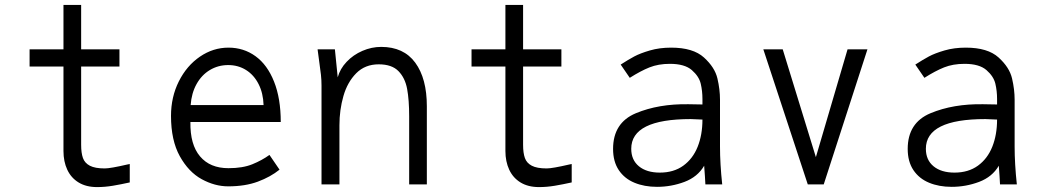

<svg xmlns="http://www.w3.org/2000/svg" viewBox="-20 -751 4240 782"><path d="M238.5 -136V-480H100.5V-550H238.5V-731H310.5V-550H466.5V-480H310.5V-161Q310.5 -128 317.8 -107.5Q325 -87 346 -76Q367 -65 406.5 -65Q429.5 -65 498.5 -81L508.5 -83V-8Q472.5 0 439.8 5.5Q407 11 375.5 11Q331 11 300.2 -7.8Q269.5 -26.5 254 -59.8Q238.5 -93 238.5 -136Z M676.5 -279Q676.5 -356 708.5 -419.8Q740.5 -483.5 794.2 -520.2Q848 -557 910.5 -557Q972.5 -557 1020.8 -522Q1069 -487 1096.2 -418.5Q1123.5 -350 1123.5 -254H755.5Q754 -162 794.8 -114Q835.5 -66 910.5 -66Q968.5 -66 1007.8 -82Q1047 -98 1077.5 -120L1118.5 -60Q1082 -30.5 1030.2 -11.2Q978.5 8 909.5 8Q855 8 801.5 -21.2Q748 -50.5 712.2 -115Q676.5 -179.5 676.5 -279ZM909.5 -486Q868.5 -486 834.8 -465.8Q801 -445.5 780.5 -408.5Q760 -371.5 756.5 -323H1053.5Q1052 -371.5 1033.2 -408.5Q1014.5 -445.5 982.2 -465.8Q950 -486 909.5 -486Z M1280.5 -497.5 1273.5 -550H1344L1355.5 -436Q1365 -471 1391.8 -499.2Q1418.5 -527.5 1456 -543.8Q1493.5 -560 1532.5 -560Q1624 -560 1671.2 -495.8Q1718.5 -431.5 1718.5 -318V0H1646.5V-277Q1646.5 -344 1638.2 -388.8Q1630 -433.5 1603 -461.2Q1576 -489 1522.5 -489Q1467 -489 1431 -452.8Q1395 -416.5 1378.8 -360Q1362.5 -303.5 1362.5 -241V0H1289.5V-402Q1289.5 -425.5 1287.2 -446.2Q1285 -467 1280.5 -497.5Z M2038.5 -136V-480H1900.5V-550H2038.5V-731H2110.5V-550H2266.5V-480H2110.5V-161Q2110.5 -128 2117.8 -107.5Q2125 -87 2146 -76Q2167 -65 2206.5 -65Q2229.5 -65 2298.5 -81L2308.5 -83V-8Q2272.5 0 2239.8 5.5Q2207 11 2175.5 11Q2131 11 2100.2 -7.8Q2069.5 -26.5 2054 -59.8Q2038.5 -93 2038.5 -136Z M2477 -144.5Q2477 -251 2569.8 -289.8Q2662.5 -328.5 2784 -326.5L2841 -325.5V-348Q2841 -380.5 2834 -410.2Q2827 -440 2797.8 -465.5Q2768.5 -491 2708.5 -491Q2661.5 -491 2625.2 -476.5Q2589 -462 2545 -434L2508 -488Q2539 -508 2563.2 -521Q2587.5 -534 2626.8 -545.5Q2666 -557 2713.5 -557Q2803 -557 2847.2 -516.8Q2891.5 -476.5 2902 -431.5Q2912.5 -386.5 2912.5 -345V-154Q2912.5 -84 2921.5 0H2853Q2852 -11.5 2851 -34.5L2848 -76Q2821.5 -30.5 2767.8 -10.2Q2714 10 2656 10Q2604.5 10 2564 -6.8Q2523.5 -23.5 2500.2 -58.2Q2477 -93 2477 -144.5ZM2841 -264Q2807.5 -266 2793.5 -266Q2551 -266 2551 -145Q2551 -99.5 2582.2 -73.8Q2613.5 -48 2667.5 -48Q2724 -48 2763 -76.2Q2802 -104.5 2821.5 -153.2Q2841 -202 2841 -264Z M3089 -550H3168L3303 -111L3432 -550H3513L3335 0H3270Z M3677 -144.5Q3677 -251 3769.8 -289.8Q3862.5 -328.5 3984 -326.5L4041 -325.5V-348Q4041 -380.5 4034 -410.2Q4027 -440 3997.8 -465.5Q3968.5 -491 3908.5 -491Q3861.5 -491 3825.2 -476.5Q3789 -462 3745 -434L3708 -488Q3739 -508 3763.2 -521Q3787.5 -534 3826.8 -545.5Q3866 -557 3913.5 -557Q4003 -557 4047.2 -516.8Q4091.5 -476.5 4102 -431.5Q4112.5 -386.5 4112.5 -345V-154Q4112.5 -84 4121.5 0H4053Q4052 -11.5 4051 -34.5L4048 -76Q4021.5 -30.5 3967.8 -10.2Q3914 10 3856 10Q3804.5 10 3764 -6.8Q3723.5 -23.5 3700.2 -58.2Q3677 -93 3677 -144.5ZM4041 -264Q4007.5 -266 3993.5 -266Q3751 -266 3751 -145Q3751 -99.5 3782.2 -73.8Q3813.5 -48 3867.5 -48Q3924 -48 3963 -76.2Q4002 -104.5 4021.5 -153.2Q4041 -202 4041 -264Z"/></svg>

Font: JuliaMono Light
Style: Regular
Weight: 300
Monospace: yes
Designer: cormullion
Foundry: corm
Version: Version 0.054; ttfautohint (v1.8.4)